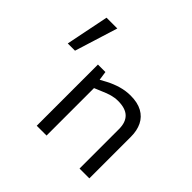

<svg xmlns="http://www.w3.org/2000/svg" viewBox="-173 -916 1107 1107"><g transform="rotate(45 380.0 -362.5)"><path d="M51 -462 104 -725H192L110 -462ZM260 0V-499H321L329 -444L366 -464Q404 -484 442.5 -495Q481 -506 520 -506Q577 -506 614.5 -485.5Q652 -465 670.5 -427.5Q689 -390 689 -339V0H609V-322Q609 -377 580 -405Q551 -433 491 -433Q465 -433 439.5 -426Q414 -419 383 -405L340 -387V0Z"/></g></svg>

Font: REM Light
Style: Regular
Weight: 300
Designer: Octavio Pardo
Foundry: Ashler Design
Version: Version 1.005;gftools[0.9.28]